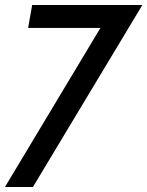

<svg xmlns="http://www.w3.org/2000/svg" viewBox="-34 -745 587 765"><path d="M533.2 -725.1 97.2 0H-14.2L366.2 -633.8H78.1L94.2 -725.1Z"/></svg>

Font: Stilu
Style: Italic
Weight: 400
Italic angle: -10°
Designer: Genilson Lima Santos
Foundry: Genilson Lima Santos
Version: Version 1.200;PS 001.200;hotconv 1.0.88;makeotf.lib2.5.64775